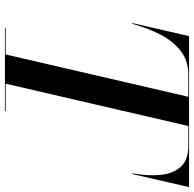

<svg xmlns="http://www.w3.org/2000/svg" viewBox="-24 -766 790 782"><g transform="rotate(90 371.0 -375.0)"><path d="M93 -3H201.8L374.2 -747H284Q227.5 -747 187.8 -716.2Q148 -685.5 121.2 -633.8Q94.5 -582 77 -519H74L127 -750H742L689 -519H686Q697.5 -582.5 692.3 -634.2Q687.1 -685.9 659.3 -716.4Q631.5 -747 575 -747H493.2L320.8 -3H432V0H93Z"/></g></svg>

Font: Bodoni* 72 Medium
Style: Italic
Weight: 500
Italic angle: -13°
Version: Version 1.002; ttfautohint (v0.97) -l 8 -r 50 -G 200 -x 14 -